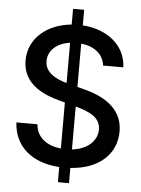

<svg xmlns="http://www.w3.org/2000/svg" viewBox="-60 -865 739 1003"><g transform="rotate(5 309.5 -363.5)"><path d="M282 90.9H340.2V11C492.9 1.4 579.9 -84.9 579.9 -201C579.9 -332 463.1 -382.8 370.7 -405.9L340.2 -413.7V-641C409.4 -633.5 457 -596.2 464.1 -536.6H570C566.8 -646.3 474.8 -727.6 340.2 -736.5V-818.2H282V-735.8C153.1 -723.7 58.2 -643.8 58.2 -528.4C58.2 -427.2 130.7 -367.9 247.5 -336.3L282 -327.1V-85.6C210.6 -93 154.5 -130.7 149.1 -201.3H38.7C45.5 -77.1 135.7 2.1 282 11.4ZM167.6 -534.8C167.6 -588.8 210.9 -630.7 282 -640.3V-429C228.3 -444.2 167.3 -472.3 167.6 -534.8ZM340.2 -85.9V-311.1C414.4 -290.8 471.2 -264.9 471.6 -202.1C471.2 -138.8 417.6 -94.8 340.2 -85.9Z"/></g></svg>

Font: RED Number Medium
Style: Regular
Weight: 500
Designer: RED UED
Foundry: rsms
Version: Version 1.003;FEAKit 1.0